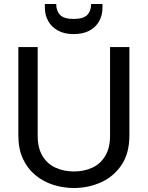

<svg xmlns="http://www.w3.org/2000/svg" viewBox="-20 -936 741 963"><path d="M351 7Q297 7 247 -9Q197 -25 157.5 -57.5Q118 -90 95 -139.5Q72 -189 72 -257V-700H169V-255Q169 -194 193 -154Q217 -114 258.5 -95Q300 -76 351 -76Q402 -76 443 -95Q484 -114 508 -154Q532 -194 532 -255V-700H629V-257Q629 -167 589.5 -108.5Q550 -50 486.5 -21.5Q423 7 351 7ZM349 -765Q303 -765 271 -782.5Q239 -800 222 -830Q205 -860 205 -898V-916H262Q262 -881 281.5 -861Q301 -841 349 -841Q398 -841 417.5 -861Q437 -881 437 -916H494V-897Q494 -859 477 -829Q460 -799 428 -782Q396 -765 349 -765Z"/></svg>

Font: Envelope Sans Variable
Style: Regular
Weight: 500
Designer: Andreas Rasmussen / Norman Anderson
Foundry: mail.de GmbH
Version: Version 1.150